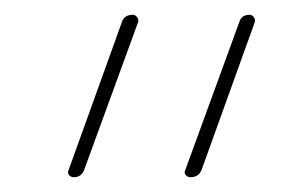

<svg xmlns="http://www.w3.org/2000/svg" viewBox="-20 -540 410 260"><path d="M238 -300Q234 -300 231.5 -303Q229 -306 231 -310L304 -510Q307 -520 318 -520Q321 -520 323.5 -517Q326 -514 325 -510L253 -310Q249 -300 238 -300ZM80 -300Q76 -300 73.5 -303Q71 -306 73 -310L145 -510Q148 -520 160 -520Q163 -520 165.5 -517Q168 -514 167 -510L94 -310Q90 -300 80 -300Z"/></svg>

Font: Rounded Mplus 1c Thin
Style: Regular
Weight: 250
Version: Version 1.059.20150529